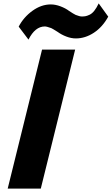

<svg xmlns="http://www.w3.org/2000/svg" viewBox="-20 -1099 651 1119"><path d="M418 -810.1 217.8 0H24.9L225.1 -810.1ZM555.2 -1079.1 610.8 -1002Q577.6 -941.4 527.1 -908.2Q476.6 -875 421.9 -875Q395 -875 366.5 -886Q337.9 -897 315.9 -913.1Q286.6 -931.6 278.8 -935.1Q252.4 -944.8 241.2 -944.8Q184.6 -944.8 146 -868.2L88.9 -943.8Q117.7 -999 169.2 -1036.1Q220.7 -1073.2 275.9 -1073.2Q303.2 -1073.2 332.8 -1062Q362.3 -1050.8 382.8 -1035.2Q407.7 -1018.6 420.9 -1012.2Q444.3 -1002.9 457 -1002.9Q470.2 -1002.9 479.5 -1004.9Q488.8 -1006.8 502.7 -1013.4Q516.6 -1020 529.8 -1036.6Q543 -1053.2 555.2 -1079.1Z"/></svg>

Font: Sinkin Sans 800 Black Italic
Style: Regular
Weight: 900
Italic angle: -112°
Designer: Keith Bates
Foundry: K-Type
Version: Sinkin Sans (version 1.0)  by Keith Bates   •   © 2014   www